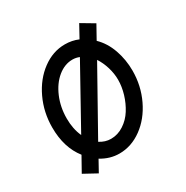

<svg xmlns="http://www.w3.org/2000/svg" viewBox="-178 -892 1041 1077"><g transform="rotate(-30 343.0 -353.5)"><path d="M564 -696.8 481 -746.1 437 -666Q397.5 -683.1 351.1 -683.1Q273.4 -683.1 205.6 -633.1Q137.7 -583 97.4 -497.6Q57.1 -412.1 57.1 -314Q57.1 -183.6 123 -100.1L70.8 -6.8L154.8 39.1L194.8 -33.2Q250.5 1 312 1Q389.6 1 457.8 -48.8Q525.9 -98.6 566.4 -183.6Q606.9 -268.6 606.9 -366.2Q606.9 -437 584 -502.2Q561 -567.4 516.1 -610.8ZM176.8 -196.8Q152.8 -249 152.8 -316.9Q152.8 -390.1 179.4 -452.9Q206.1 -515.6 250.5 -551.8Q294.9 -587.9 345.2 -587.9Q368.2 -587.9 389.2 -579.1ZM312 -94.2Q274.4 -94.2 240.2 -116.2L464.8 -517.1Q486.3 -484.4 498.8 -443.1Q511.2 -401.9 511.2 -361.8Q511.2 -317.4 497.1 -270.5Q482.9 -223.6 458 -184.1Q433.1 -144.5 394.5 -119.4Q356 -94.2 312 -94.2Z"/></g></svg>

Font: Comic Neue Angular
Style: Bold
Weight: 700
Designer: Craig Rozynski
Foundry: Craig Rozynski
Version: Version 2.003